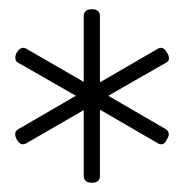

<svg xmlns="http://www.w3.org/2000/svg" viewBox="-20 -1138 398 415"><path d="M179 -743Q161 -743 161 -758V-900L38 -829Q32 -825 26.5 -826.5Q21 -828 16 -837Q8 -852 20 -859L144 -931L20 -1002Q15 -1004 13.5 -1010Q12 -1016 16 -1024Q21 -1032 26.5 -1034Q32 -1036 38 -1032L161 -961V-1103Q161 -1110 165 -1114Q169 -1118 179 -1118Q196 -1118 196 -1103V-960L320 -1032Q326 -1036 331.5 -1034Q337 -1032 341 -1024Q351 -1008 338 -1002L214 -931L338 -859Q343 -856 344.5 -850.5Q346 -845 341 -837Q337 -828 331.5 -826.5Q326 -825 320 -829L196 -901V-758Q196 -743 179 -743Z"/></svg>

Font: Playwrite FR Moderne Thin
Style: Regular
Weight: 250
Version: Version 1.002